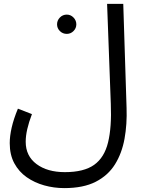

<svg xmlns="http://www.w3.org/2000/svg" viewBox="-20 -734 735 986"><path d="M30 1Q30 -35 40 -79Q50 -123 72 -176L144 -148Q128 -106 120 -71Q112 -36 112 -6Q112 67 167.5 108.5Q223 150 313 150Q411 150 463.5 112.5Q516 75 535 -3Q554 -81 549 -201L530 -714H613L630 -180Q633 -96 619.5 -21.5Q606 53 570.5 110Q535 167 471.5 199.5Q408 232 310 232Q257 232 207 218Q157 204 117 176Q77 148 53.5 104.5Q30 61 30 1ZM323 -560Q302 -560 287.5 -574.5Q273 -589 273 -609Q273 -629 287.5 -644Q302 -659 323 -659Q343 -659 357.5 -644Q372 -629 372 -609Q372 -589 357.5 -574.5Q343 -560 323 -560Z"/></svg>

Font: Go Noto Kurrent-Regular
Style: Regular
Weight: 400
Designer: Monotype Design Team
Foundry: Monotype Imaging Inc.
Version: Version 2.012; ttfautohint (v1.8.4.7-5d5b)